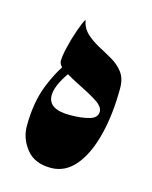

<svg xmlns="http://www.w3.org/2000/svg" viewBox="-69 -413 372 469"><g transform="rotate(15 117.5 -178.0)"><path d="M98.6 -244.1Q58.6 -194.8 58.6 -164.6Q58.6 -129.4 113.8 -129.4Q143.1 -129.4 162.8 -135Q182.6 -140.6 182.6 -156.2Q182.6 -168.9 163.8 -180.9Q145 -192.9 120.6 -204.8Q96.2 -216.8 77.4 -228.3Q58.6 -239.7 58.6 -251.5Q58.6 -264.6 64 -287.1Q69.3 -309.6 76.9 -331.5Q84.5 -353.5 90.8 -364.3Q94.7 -343.8 108.4 -331.1Q122.1 -318.4 140.1 -308.8Q158.2 -299.3 175.5 -289.3Q192.9 -279.3 204.3 -264.2Q215.8 -249 215.8 -224.6Q215.8 -159.2 202.6 -106.4Q189.5 -53.7 164.1 -23.2Q138.7 7.3 102.1 7.3Q61 7.3 40.3 -18.8Q19.5 -44.9 19.5 -76.2Q19.5 -137.7 38.3 -183.6Q57.1 -229.5 82.5 -260.3Z"/></g></svg>

Font: Lateef ExtraBold
Style: Regular
Weight: 800
Designer: SIL International
Foundry: SIL International
Version: Version 4.200